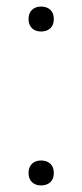

<svg xmlns="http://www.w3.org/2000/svg" viewBox="-20 -563 251 585"><path d="M105 2Q88 2 77.5 -8Q67 -18 67 -36Q67 -54 77.5 -64Q88 -74 105 -74Q123 -74 133.5 -64Q144 -54 144 -36Q144 -18 133.5 -8Q123 2 105 2ZM105 -467Q88 -467 77.5 -477Q67 -487 67 -505Q67 -523 77.5 -533Q88 -543 105 -543Q123 -543 133.5 -533Q144 -523 144 -505Q144 -487 133.5 -477Q123 -467 105 -467Z"/></svg>

Font: Encode Sans Narrow
Style: ExtraLight
Weight: 200
Designer: Pablo Impallari, Andres Torresi
Foundry: Pablo Impallari, Andres Torresi
Version: Version 1.000; ttfautohint (v1.00) -l 8 -r 50 -G 200 -x 14 -